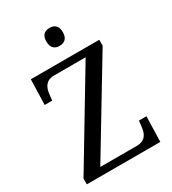

<svg xmlns="http://www.w3.org/2000/svg" viewBox="-219 -1038 1030 1152"><g transform="rotate(-30 296.0 -462.5)"><path d="M311 -801C342 -801 368 -817 368 -863C368 -910 342 -925 311 -925C279 -925 254 -910 254 -863C254 -817 279 -801 311 -801ZM36 0H545L550 -175H498L493 -132C488 -88 470 -50 410 -50H158L534 -673V-714H60L55 -539H107L112 -582C117 -626 135 -664 194 -664H411L36 -40Z"/></g></svg>

Font: Noto Serif Balinese
Style: Regular
Weight: 400
Designer: Monotype Design Team
Foundry: Monotype Imaging Inc.
Version: Version 2.005